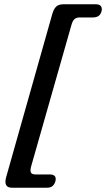

<svg xmlns="http://www.w3.org/2000/svg" viewBox="-20 -752 496 897"><path d="M313.5 -634.5 125 27Q120 47 125 55Q130 63 146.5 63H212Q246.5 63 239 94.5Q235 108.5 225.8 116.8Q216.5 125 199.5 125H36Q-4.5 125 8.5 76.5L224 -685.5Q230.5 -709.5 242.2 -720.8Q254 -732 275.5 -732H428.5Q445 -732 451.5 -723Q458 -714 454.5 -700Q447.5 -670.5 414 -670.5H353Q336.5 -670.5 327.8 -662.5Q319 -654.5 313.5 -634.5Z"/></svg>

Font: Fraunces 144pt SuperSoft SemiBold
Style: Italic
Weight: 600
Italic angle: -16°
Version: Version 1.000;[b76b70a41]